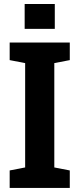

<svg xmlns="http://www.w3.org/2000/svg" viewBox="-20 -919 389 939"><path d="M27.3 0V-85.4L103 -100.1V-610.4L27.3 -625V-710.9H321.3V-625L245.6 -610.4V-100.1L321.3 -85.4V0ZM100.6 -777.8V-899.4H248V-777.8Z"/></svg>

Font: Roboto Slab
Style: Bold
Weight: 700
Designer: Google
Version: Version 2.000; ttfautohint (v1.8.1.43-b0c9)